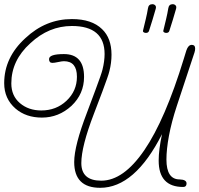

<svg xmlns="http://www.w3.org/2000/svg" viewBox="-60 -866 951 916"><path d="M418 30Q294 30 294 -93Q294 -170 355 -329Q381 -398 396 -438.5Q411 -479 418.5 -500.5Q426 -522 429 -534Q434 -554 436.5 -573Q439 -592 439 -608Q439 -742 283 -742Q173 -742 85 -660Q-6 -578 -6 -468Q-6 -409 35 -374Q76 -339 137 -339Q208 -339 257 -385Q307 -432 307 -500Q307 -574 245 -574Q236 -574 217.5 -570Q199 -566 190 -566Q174 -566 174 -584Q174 -608 245 -608Q341 -608 341 -499Q341 -418 281 -361Q220 -305 140 -305Q64 -305 14 -348Q-40 -395 -40 -469Q-40 -592 61 -684Q158 -775 283 -775Q378 -775 427 -727Q472 -684 472 -605Q472 -566 462 -527Q459 -514 451 -491.5Q443 -469 428.5 -429.5Q414 -390 388 -323Q328 -167 328 -88Q328 -4 423 -4Q529 -4 628.5 -149.5Q728 -295 817 -586L829 -625Q838 -652 855 -652Q871 -652 871 -635Q871 -631 870.5 -626.5Q870 -622 868 -616L784 -362Q758 -283 746 -218Q734 -153 734 -105Q734 -10 797 -10Q830 -9 830 9Q830 26 814 26Q697 26 697 -100Q697 -126 701 -157.5Q705 -189 713 -226Q583 30 418 30ZM733 -709Q727 -709 722.5 -712Q718 -715 719 -719Q726 -748 732.5 -775Q739 -802 743 -827Q746 -846 764 -846Q772 -846 777.5 -840.5Q783 -835 780 -824Q773 -799 765 -773Q757 -747 748 -719Q745 -709 733 -709ZM636 -709Q630 -709 625.5 -712Q621 -715 622 -719Q629 -748 635.5 -775Q642 -802 646 -827Q649 -846 667 -846Q675 -846 680.5 -840.5Q686 -835 683 -824Q676 -799 668 -773Q660 -747 651 -719Q648 -709 636 -709Z"/></svg>

Font: Send Flowers
Style: Regular
Weight: 400
Designer: Robert E. Leuschke
Foundry: Robert E. Leuschke
Version: Version 1.010; ttfautohint (v1.8.4.7-5d5b)